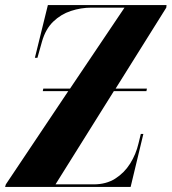

<svg xmlns="http://www.w3.org/2000/svg" viewBox="-41 -734 674 754"><path d="M-21 0 -18 -10 227 -376H127L129 -386H234L448 -704H318Q277 -704 237.5 -691Q198 -678 168 -649Q138 -620 124 -571L106 -507H96L147 -714H613L612 -704L413 -386H536L534 -376H406L177 -10H327Q376 -10 411.5 -32.5Q447 -55 470 -91.5Q493 -128 503 -171L512 -208H522L472 0Z"/></svg>

Font: Noto Serif Display ExtraCondensed ExtraBold
Style: Italic
Weight: 800
Width: 2
Italic angle: -12°
Designer: Monotype Design Team
Foundry: Monotype Imaging Inc.
Version: Version 2.009